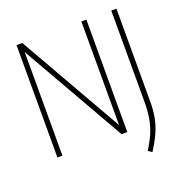

<svg xmlns="http://www.w3.org/2000/svg" viewBox="-156 -879 1135 1188"><g transform="rotate(-20 411.0 -285.0)"><path d="M82 0V-740H120L509 -58V-740H542V0H504L115 -682V0ZM646 170 621 153Q651 105.5 669.8 62.5Q688.5 19.5 697.2 -29.2Q706 -78 706 -143V-740H740V-128Q740 -66.5 730 -18.5Q720 29.5 699.2 74.2Q678.5 119 646 170Z"/></g></svg>

Font: Encode Sans Condensed Thin
Style: Regular
Weight: 100
Width: 3
Designer: Multiple Designers
Foundry: Impallari Type
Version: Version 3.000; ttfautohint (v1.8.3) -l 8 -r 50 -G 200 -x 14 